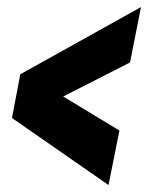

<svg xmlns="http://www.w3.org/2000/svg" viewBox="-20 -600 416 540"><path d="M285.2 -79.6 315.9 -232.9 157.7 -328.6 345.7 -424.3 376.5 -580.1 37.1 -391.1 13.7 -268.1Z"/></svg>

Font: Roboto Flex Super Cond Black
Style: Italic
Weight: 900
Width: 3
Italic angle: -10°
Designer: Berlow after Robertson
Foundry: Google
Version: Version 3.200;Glyphs 3.3 (3311)